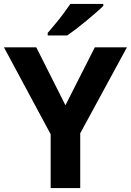

<svg xmlns="http://www.w3.org/2000/svg" viewBox="-20 -954 664 974"><path d="M312 -420 461 -714H624L387 -278V0H237V-273L0 -714H164ZM504 -934V-924Q490 -910 467 -890Q444 -870 417.5 -848Q391 -826 365.5 -806.5Q340 -787 321 -774H222V-787Q238 -806 259.5 -831.5Q281 -857 301.5 -884.5Q322 -912 337 -934Z"/></svg>

Font: Noto Sans
Style: Bold
Weight: 700
Designer: Monotype Design Team
Foundry: Monotype Imaging Inc.
Version: Version 2.000;GOOG;noto-source:20170915:90ef993387c0; ttfaut